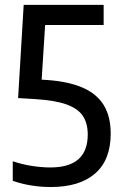

<svg xmlns="http://www.w3.org/2000/svg" viewBox="-20 -760 497 790"><path d="M189 9.5Q147.5 9.5 107.8 3Q68 -3.5 32.5 -16V-96.5Q69 -84 109.8 -77.5Q150.5 -71 187 -71Q264.5 -71 302.8 -105Q341 -139 341 -206.5Q341 -253 320.8 -283.2Q300.5 -313.5 253.8 -330.2Q207 -347 128 -352L54.5 -356.5L77.5 -740H406.5V-657H124.5L168.5 -701.5L149 -394.5L98 -435.5L171.5 -431Q261 -425 319.8 -399.5Q378.5 -374 407 -327.2Q435.5 -280.5 435.5 -210.5Q435.5 -102 371.5 -46.2Q307.5 9.5 189 9.5Z"/></svg>

Font: Encode Sans SC Condensed Medium
Style: Regular
Weight: 500
Width: 3
Designer: Multiple Designers
Foundry: Impallari Type
Version: Version 3.002